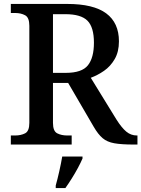

<svg xmlns="http://www.w3.org/2000/svg" viewBox="-20 -734 718 975"><path d="M35 0V-46H57Q86 -46 107.5 -57Q129 -68 129 -110V-603Q129 -645 107.5 -656.5Q86 -668 57 -668H35V-714H321Q455 -714 519.5 -666Q584 -618 584 -524Q584 -471 562.5 -434Q541 -397 508.5 -374.5Q476 -352 441 -339L572 -126Q598 -85 621.5 -65.5Q645 -46 675 -46H678V0H658Q597 0 560.5 -6.5Q524 -13 501 -32.5Q478 -52 456 -90L326 -313H249V-110Q249 -68 270.5 -57Q292 -46 321 -46H344V0ZM314 -364Q396 -364 426.5 -402.5Q457 -441 457 -517Q457 -596 424 -629Q391 -662 312 -662H249V-364ZM263 208Q272 176 281 136Q290 96 296 61H399V71Q390 92 375.5 119Q361 146 344 173Q327 200 312 221H263Z"/></svg>

Font: Noto Naskh Arabic Medium
Style: Regular
Weight: 500
Designer: Monotype Design Team, David Williams, Mohamad Dakak and Nizar Qandah
Foundry: Monotype Imaging Inc.
Version: Version 2.016